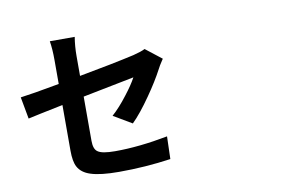

<svg xmlns="http://www.w3.org/2000/svg" viewBox="-82 -918 1664 1105"><g transform="rotate(-10 750.0 -366.0)"><path d="M530.3 39.1Q421.9 39.1 365.2 20.5Q312.5 3.9 292 -35.2Q275.4 -66.4 275.4 -129.9V-396.5Q112.3 -363.3 70.3 -353.5L46.9 -481.4Q110.4 -489.3 275.4 -519.5V-659.2Q275.4 -723.6 267.6 -770.5H413.1Q404.3 -717.8 404.3 -659.2V-543.9Q602.5 -580.1 727.5 -608.4Q774.4 -620.1 796.9 -631.8L890.6 -558.6Q888.7 -555.7 884.8 -549.8Q865.2 -520.5 858.4 -505.9Q822.3 -437.5 767.6 -359.4Q705.1 -269.5 656.2 -221.7L548.8 -285.2Q593.8 -325.2 640.6 -386.7Q682.6 -440.4 705.1 -482.4Q691.4 -479.5 606.4 -462.9Q478.5 -437.5 404.3 -422.9V-164.1Q404.3 -116.2 426.8 -100.6Q451.2 -82 528.3 -82Q668.9 -82 836.9 -114.3L833 17.6Q684.6 39.1 530.3 39.1Z"/></g></svg>

Font: Bpmf GenYo Gothic B
Style: B
Weight: 700
Foundry: But Ko
Version: Version 1.320